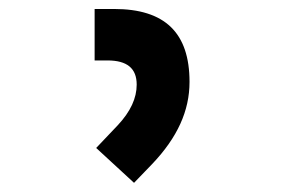

<svg xmlns="http://www.w3.org/2000/svg" viewBox="-20 -713 626 419"><path d="M272.5 -314 312.5 -355.5C367.2 -413.1 393.6 -471.2 393.6 -534.2C393.6 -641.6 339.8 -693.4 229 -693.4H186.5V-581.1H214.4C257.3 -581.1 278.3 -564 278.3 -528.3C278.3 -499 265.1 -469.7 236.8 -439.5L189.9 -390.1Z"/></svg>

Font: Cascadia Mono SemiBold
Style: Regular
Weight: 600
Monospace: yes
Designer: Aaron Bell
Foundry: Saja Typeworks
Version: Version 2404.023